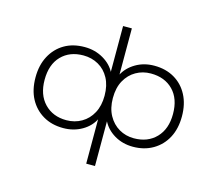

<svg xmlns="http://www.w3.org/2000/svg" viewBox="-118 -833 1319 1163"><g transform="rotate(15 542.0 -251.5)"><path d="M515 180V-104H518Q494 -53 441.5 -22.5Q389 8 324 8Q251 8 197 -24Q143 -56 113 -112Q83 -168 83 -246Q83 -323 113.5 -380Q144 -437 197.5 -468.5Q251 -500 324 -500Q389 -500 441.5 -469.5Q494 -439 518 -390H515V-683H570V-390H568Q593 -439 644.5 -469.5Q696 -500 761 -500Q833 -500 887 -468.5Q941 -437 971 -380Q1001 -323 1001 -246Q1001 -169 971 -112.5Q941 -56 886.5 -24Q832 8 761 8Q696 8 644.5 -22.5Q593 -53 568 -104H570V180ZM330 -43Q382 -43 424.5 -67.5Q467 -92 491.5 -137.5Q516 -183 516 -246Q516 -310 491.5 -355.5Q467 -401 424.5 -425Q382 -449 330 -449Q244 -449 192 -395.5Q140 -342 140 -246Q140 -152 192.5 -97.5Q245 -43 330 -43ZM753 -43Q840 -43 892.5 -97.5Q945 -152 945 -246Q945 -342 892.5 -395.5Q840 -449 753 -449Q702 -449 660 -425Q618 -401 593 -356Q568 -311 568 -246Q568 -183 593 -137.5Q618 -92 660 -67.5Q702 -43 753 -43Z"/></g></svg>

Font: Nunito Sans 7pt Expanded ExtraLight
Style: Regular
Weight: 250
Width: 7
Designer: Vernon Adams
Foundry: Vernon Adams
Version: Version 3.101;gftools[0.9.27]